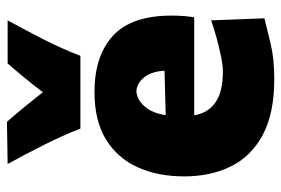

<svg xmlns="http://www.w3.org/2000/svg" viewBox="-151 -663 828 566"><g transform="rotate(-90 263.0 -380.0)"><path d="M312.5 14.5Q211.5 14.5 148.2 -19.5Q85 -53.5 55.5 -113.2Q26 -173 26 -251Q26 -328.5 53 -388.2Q80 -448 135.2 -481.8Q190.5 -515.5 274.5 -515.5Q381.5 -515.5 440.8 -460.8Q500 -406 500 -289.5Q500 -268.5 498.8 -252.8Q497.5 -237 495 -221.5H206Q213 -180.5 244.2 -158.8Q275.5 -137 336 -137Q352.5 -137 378.5 -142.2Q404.5 -147.5 433 -155.2Q461.5 -163 486 -171.5L492 -14.5Q460 -6.5 416.2 4Q372.5 14.5 312.5 14.5ZM276.5 -392Q251 -389.5 231.8 -367.2Q212.5 -345 206.5 -305.5L337.5 -309Q335.5 -347 318.2 -368.8Q301 -390.5 276.5 -392ZM167 -557Q146 -610.5 119 -664.2Q92 -718 62.5 -771.5L187 -773.5Q231.5 -722.5 274 -667.5Q313.5 -719.5 359 -771.5H486Q456.5 -718 429.2 -664.2Q402 -610.5 381.5 -557Z"/></g></svg>

Font: Commissioner Flair ExtraBold
Style: Regular
Weight: 800
Designer: Kostas Bartsokas
Foundry: Kostas Bartsokas
Version: Version 1.000; ttfautohint (v1.8.3)